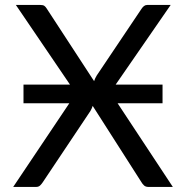

<svg xmlns="http://www.w3.org/2000/svg" viewBox="-20 -736 733 756"><path d="M660.5 0H564Q553.5 0 547.2 -5.8Q541 -11.5 537 -18.5L345 -319Q341.5 -308.5 336 -299L148.5 -18.5Q144 -11.5 138 -5.8Q132 0 122.5 0H32L253 -329.5H72.5V-403H255.5L42.5 -716.5H139Q149.5 -716.5 154.5 -713Q159.5 -709.5 163.5 -703L350.5 -416.5Q354 -427.5 361 -439L537 -701Q541.5 -708 547 -712.2Q552.5 -716.5 559.5 -716.5H652L435.5 -403H620V-329.5H443Z"/></svg>

Font: Lato
Style: Regular
Weight: 400
Designer: Lukasz Dziedzic with Adam Twardoch and Botio Nikoltchev
Foundry: tyPoland Lukasz Dziedzic
Version: Version 2.015; 2015-08-06; http://www.latofonts.com/